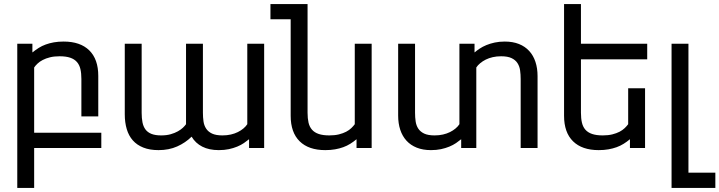

<svg xmlns="http://www.w3.org/2000/svg" viewBox="-20 -736 3578 955"><path d="M141.1 -518.6V-475.1Q156.2 -487.3 172.4 -497.6Q188.5 -507.8 207.3 -514.6Q226.1 -521.5 248 -525.4Q270 -529.3 296.4 -529.3Q379.4 -529.3 424.1 -485.4Q468.8 -441.4 468.8 -358.4V-157.2H384.8V-343.3Q384.8 -371.6 379.9 -392.6Q375 -413.6 362.5 -427.7Q350.1 -441.9 329.1 -449Q308.1 -456.1 276.4 -456.1Q249 -456.1 228.5 -450.9Q208 -445.8 192.6 -437.7Q177.2 -429.7 166.7 -419.7Q156.2 -409.7 149.9 -400.4V-75.7H483.9V0H149.9V198.7H65.9V-518.6Z M1218.8 0V-43.5Q1207.5 -34.2 1193.1 -24.4Q1178.7 -14.6 1159.9 -6.8Q1141.1 1 1118.4 5.9Q1095.7 10.7 1068.4 10.7Q1020 10.7 986.1 -6.6Q952.1 -23.9 933.1 -56.2Q902.3 -25.9 861.3 -7.6Q820.3 10.7 768.6 10.7Q724.6 10.7 692.9 -2Q661.1 -14.6 640.6 -37.8Q620.1 -61 610.4 -94Q600.6 -127 600.6 -167.5V-518.6H684.6V-175.3Q684.6 -148.4 688.7 -127.4Q692.9 -106.4 703.6 -92Q714.4 -77.6 733.2 -70.1Q752 -62.5 781.7 -62.5Q808.6 -62.5 829.1 -68.4Q849.6 -74.2 864.7 -82.8Q879.9 -91.3 889.9 -100.8Q899.9 -110.4 905.3 -118.2V-518.6H989.3V-175.3Q989.3 -152.3 992.2 -132.1Q995.1 -111.8 1005.4 -96.2Q1015.6 -80.6 1034.9 -71.5Q1054.2 -62.5 1086.4 -62.5Q1108.9 -62.5 1128.2 -66.9Q1147.5 -71.3 1163.1 -79.1Q1178.7 -86.9 1190.7 -96.9Q1202.6 -106.9 1210 -118.2V-518.6H1293.9V0Z M1753.4 0V-43.5Q1738.3 -30.8 1722.2 -20.8Q1706.1 -10.7 1687.3 -3.9Q1668.5 2.9 1646.5 6.8Q1624.5 10.7 1598.1 10.7Q1515.1 10.7 1470.5 -33.2Q1425.8 -77.1 1425.8 -160.2V-640.1H1325.2V-715.8H1509.8V-175.3Q1509.8 -147 1514.6 -126Q1519.5 -105 1532 -90.8Q1544.4 -76.7 1565.4 -69.6Q1586.4 -62.5 1618.2 -62.5Q1645 -62.5 1665.8 -67.6Q1686.5 -72.8 1701.9 -80.8Q1717.3 -88.9 1727.5 -98.9Q1737.8 -108.9 1744.6 -118.2V-518.6H1828.6V0Z M2340.3 -518.6V-475.1Q2351.1 -484.4 2365.7 -494.1Q2380.4 -503.9 2399.2 -511.7Q2418 -519.5 2440.7 -524.4Q2463.4 -529.3 2490.7 -529.3Q2530.8 -529.3 2561.3 -517.1Q2591.8 -504.9 2612.3 -482.4Q2632.8 -460 2643.3 -428.2Q2653.8 -396.5 2653.8 -357.4V0H2569.8V-343.3Q2569.8 -365.7 2566.9 -386.2Q2564 -406.7 2553.7 -422.4Q2543.5 -438 2524.2 -447Q2504.9 -456.1 2472.7 -456.1Q2450.2 -456.1 2430.9 -451.7Q2411.6 -447.3 2396 -439.5Q2380.4 -431.6 2368.4 -421.6Q2356.4 -411.6 2349.1 -400.4V0H2273.9V-43.5Q2262.7 -34.2 2248.3 -24.4Q2233.9 -14.6 2215.1 -6.8Q2196.3 1 2173.6 5.9Q2150.9 10.7 2123.5 10.7Q2083.5 10.7 2053 -1.5Q2022.5 -13.7 2002 -36.1Q1981.4 -58.6 1970.9 -90.3Q1960.4 -122.1 1960.4 -161.1V-518.6H2044.4V-175.3Q2044.4 -152.3 2047.4 -132.1Q2050.3 -111.8 2060.5 -96.2Q2070.8 -80.6 2090.1 -71.5Q2109.4 -62.5 2141.6 -62.5Q2164.1 -62.5 2183.3 -66.9Q2202.6 -71.3 2218.3 -79.1Q2233.9 -86.9 2245.8 -96.9Q2257.8 -106.9 2265.1 -118.2V-518.6Z M3113.3 0V-43.5Q3098.1 -30.8 3082 -20.8Q3065.9 -10.7 3047.1 -3.9Q3028.3 2.9 3006.3 6.8Q2984.4 10.7 2958 10.7Q2875 10.7 2830.3 -33.2Q2785.6 -77.1 2785.6 -160.2V-715.8H2869.6V-518.6H3199.2V-440.9H2869.6V-175.3Q2869.6 -147 2874.5 -126Q2879.4 -105 2891.8 -90.8Q2904.3 -76.7 2925.3 -69.6Q2946.3 -62.5 2978 -62.5Q3004.9 -62.5 3025.6 -67.6Q3046.4 -72.8 3061.8 -80.8Q3077.1 -88.9 3087.4 -98.9Q3097.7 -108.9 3104.5 -118.2V-296.9H3188.5V0Z M3538.1 198.7H3320.3V-518.6H3404.3V123H3538.1Z"/></svg>

Font: Arian AMU
Style: Regular
Weight: 400
Designer: Ruben Hakobyan (Tarumian)
Foundry: Ruben Hakobyan (Tarumian)
Version: Version 4.003